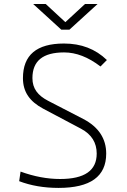

<svg xmlns="http://www.w3.org/2000/svg" viewBox="-20 -918 626 948"><path d="M269 9.8C426.3 9.8 504.4 -46.4 504.4 -159.7C504.4 -232.9 467.3 -291 391.1 -330.6L217.3 -420.4C166.5 -446.8 140.1 -481 140.1 -532.2C140.1 -617.2 191.9 -659.2 296.4 -659.2C356 -659.2 415.5 -636.2 476.1 -589.8L507.8 -621.6C451.2 -676.3 380.9 -703.1 295.9 -703.1C160.6 -703.1 93.3 -646 93.3 -532.2C93.3 -463.4 127.4 -416.5 193.4 -381.3L380.4 -282.2C432.6 -254.4 457.5 -212.9 457.5 -159.7C457.5 -75.7 397.5 -34.2 276.9 -34.2C213.4 -34.2 148.4 -46.4 81.5 -70.8L74.7 -23.4C132.3 -1.5 196.8 9.8 269 9.8ZM282.7 -771.5H322.8L461.9 -898.4H399.9L302.7 -808.6L205.6 -898.4H143.6Z"/></svg>

Font: Cascadia Mono PL ExtraLight
Style: Regular
Weight: 200
Monospace: yes
Designer: Aaron Bell
Foundry: Saja Typeworks
Version: Version 2404.023